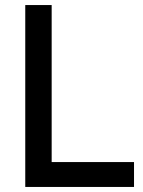

<svg xmlns="http://www.w3.org/2000/svg" viewBox="-20 -740 566 760"><path d="M80 0V-720H184.5V-98.5H510.5V0Z"/></svg>

Font: Manrope KiralyPet SmBd KiralyPet
Style: Regular
Weight: 600
Designer: Mikhail Sharanda
Foundry: Mikhail Sharanda
Version: Version 4.502